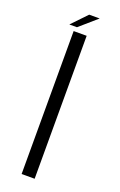

<svg xmlns="http://www.w3.org/2000/svg" viewBox="-150 -810 534 852"><g transform="rotate(20 117.5 -383.5)"><path d="M74.5 0H136V-675H74.5ZM46.5 -696H82.5L164 -767H114.5Z"/></g></svg>

Font: Anybody UltraCondensed Thin Light
Style: Regular
Weight: 300
Version: Version 1.111